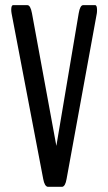

<svg xmlns="http://www.w3.org/2000/svg" viewBox="-20 -722 418 742"><path d="M165 0Q152.3 -1.5 147 -30.3L24.9 -669.4Q23.4 -677.7 23.4 -684.1Q23.4 -702.1 30.8 -702.1H85.9Q97.7 -702.1 103.5 -670.9L197.8 -158.2L284.2 -670.9Q289.6 -702.1 301.3 -702.1H347.7Q355 -702.1 355 -683.6Q355 -674.3 354 -669.4L237.3 -30.3Q232.4 -1.5 220.2 0Z"/></svg>

Font: BenchNine
Style: Regular
Weight: 400
Designer: Vernon Adams
Foundry: Vernon Adams
Version: Version 1 ; ttfautohint (v0.92.18-e454-dirty) -l 8 -r 50 -G 